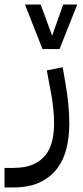

<svg xmlns="http://www.w3.org/2000/svg" viewBox="-80 -585 365 845"><path d="M-60 154H-23Q32 154 67 138Q102 122 122 95.5Q142 69 150 33.5Q158 -2 158 -41Q158 -70 155 -101.5Q152 -133 147 -162L126 -275L196 -289L209 -213Q225 -121 225 -39Q225 16 213 66.5Q201 117 172.5 155.5Q144 194 96.5 217Q49 240 -23 240H-60ZM30 -565H99L149 -429H150L198 -565H260L182 -369H107Z"/></svg>

Font: IBM Plex Sans Arabic
Style: Regular
Weight: 400
Designer: Mike Abbink, Paul van der Laan, Pieter van Rosmalen, Wael Morcos, Khajak Apelian
Foundry: Bold Monday
Version: Version 1.1